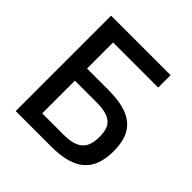

<svg xmlns="http://www.w3.org/2000/svg" viewBox="-189 -881 1035 1035"><g transform="rotate(45 328.5 -363.5)"><path d="M533.4 -727.3V-632.8H189.6V-433.9H352.3Q419.4 -433.9 467.5 -421.3Q515.6 -408.7 546.5 -382.6Q577.4 -356.5 592 -316.2Q606.5 -275.9 606.5 -220.5Q606.5 -165.1 592 -123.6Q577.4 -82 546.5 -54.7Q515.6 -27.3 467.5 -13.7Q419.4 0 352.3 0H79.9V-727.3ZM189.6 -341.6V-92.3H352.3Q394.2 -92.3 422.1 -100.7Q449.9 -109 466.8 -125.2Q483.7 -141.3 490.8 -165.7Q497.9 -190 497.9 -221.9Q497.9 -253.2 490.8 -275.7Q483.7 -298.3 466.8 -313Q449.9 -327.8 422.1 -334.7Q394.2 -341.6 352.3 -341.6Z"/></g></svg>

Font: Cannonade Med
Style: Regular
Weight: 500
Designer: Rasmus Andersson
Foundry: rsms
Version: Version 3.012;git-f93a4a705